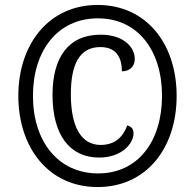

<svg xmlns="http://www.w3.org/2000/svg" viewBox="-20 -745 787 775"><path d="M374 10C570 10 693 -146 693 -358C693 -568 571 -725 374 -725C178 -725 54 -568 54 -358C54 -149 176 10 374 10ZM376 -45C216 -45 113 -173 113 -358C113 -541 213 -671 375 -671C536 -671 634 -542 634 -358C634 -175 537 -45 376 -45ZM380 -109C472 -109 519 -166 519 -207C519 -225 511 -233 494 -239C477 -194 446 -160 386 -160C309 -160 266 -231 266 -364C266 -484 300 -555 385 -555C453 -555 472 -508 472 -457C500 -457 524 -474 524 -507C524 -553 481 -605 386 -605C256 -605 192 -513 192 -362C192 -201 261 -109 380 -109Z"/></svg>

Font: Noto Serif Bengali Condensed Black
Style: Regular
Weight: 900
Width: 3
Designer: Juan Bruce, Universal Thirst, Indian Type Foundry and the Monotype Design Team.
Foundry: Monotype Imaging Inc.
Version: Version 2.003